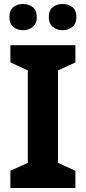

<svg xmlns="http://www.w3.org/2000/svg" viewBox="-20 -940 429 960"><path d="M357 0H32V-86L119 -126V-588L32 -628V-714H357V-628L270 -588V-126L357 -86ZM27 -854Q27 -889 47 -904.5Q67 -920 94.9 -920Q122.8 -920 143.4 -904.6Q164 -889.2 164 -854.4Q164 -821 143.4 -805Q122.8 -789 94.9 -789Q67 -789 47 -805.2Q27 -821.5 27 -854ZM224 -854Q224 -889 244.1 -904.5Q264.3 -920 292.6 -920Q321 -920 341.5 -904.6Q362 -889.2 362 -854.4Q362 -821 341.4 -805Q320.9 -789 293 -789Q264.5 -789 244.2 -805.2Q224 -821.5 224 -854Z"/></svg>

Font: Noto Sans Lisu
Style: Regular
Weight: 400
Designer: Monotype Design Team. David Williams.
Foundry: Monotype Imaging Inc.
Version: Version 2.102